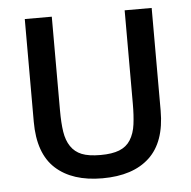

<svg xmlns="http://www.w3.org/2000/svg" viewBox="-45 -590 647 650"><g transform="rotate(-5 278.5 -265.0)"><path d="M493.7 -196.3Q493.7 -89.8 437.7 -37.6Q381.8 14.6 277.8 14.6Q175.8 14.6 119.1 -36.9Q62.5 -88.4 62.5 -196.3V-545.4H154.3V-227.5Q154.3 -184.1 158.9 -154.1Q163.6 -124 177.2 -104Q190.9 -83.5 214.4 -74Q237.8 -64.5 278.3 -64.5Q317.4 -64.5 342 -74.2Q366.7 -84 379.9 -105Q394 -127.4 397.9 -158Q401.9 -188.5 401.9 -227.5V-545.4H493.7Z"/></g></svg>

Font: IranNastaliq
Style: Regular
Weight: 400
Designer: Hossein Zahedi
Version: Version 1.5